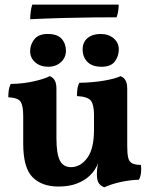

<svg xmlns="http://www.w3.org/2000/svg" viewBox="-20 -793 650 822"><path d="M230.2 5.6Q158.5 5.6 119 -34.7Q79.4 -75 79.4 -177.7V-296.3Q79.4 -338.6 69.1 -356.3Q58.9 -374.1 15.5 -376.7Q15.5 -391.9 17.5 -406.4Q19.5 -420.9 25.6 -433.5Q79.1 -434.5 124.4 -444.7Q169.8 -455 193.3 -467Q206.5 -461.9 214.1 -449.3Q221.6 -436.6 221.6 -412.6V-201.7Q221.6 -134.7 236.2 -106.1Q250.8 -77.4 283.7 -77.4Q324.3 -77.4 353.4 -116.5Q382.4 -155.6 382.4 -237.4V-301.3Q382.4 -343.6 369.7 -361.3Q356.9 -379.1 309.5 -381.7Q309.5 -396.9 311.3 -411.4Q313.1 -425.9 319.7 -438.5Q376.9 -439.5 425.2 -447.7Q473.4 -456 496.4 -467Q509.6 -461.9 517.1 -449.3Q524.7 -436.6 524.7 -412.6V-133.5L400.7 -97.6Q394.7 -79.9 385.4 -66.1Q376.1 -52.3 364.6 -41.3Q342.3 -20 309.1 -7.2Q275.9 5.6 230.2 5.6ZM426.5 9Q410.2 2.4 402.4 -9.7Q394.7 -21.8 394.7 -48.5Q394.7 -64.2 398 -85.5Q401.3 -106.8 407.3 -129.7L524.7 -167.3Q524.7 -136 528.7 -118.4Q532.7 -100.8 545.4 -94.1Q558.1 -87.3 583.5 -86.8Q585.6 -70.5 583.8 -54.1Q582.1 -37.7 574.9 -23.6Q539 -22.6 499.2 -14.3Q459.4 -6.1 426.5 9ZM414.7 -507.2Q374.8 -507.2 354.3 -527.9Q333.8 -548.6 333.8 -581.4Q333.8 -612.8 355.1 -630.2Q376.3 -647.6 410.7 -647.6Q444.6 -647.6 466.6 -628.9Q488.6 -610.2 488.6 -581.4Q488.6 -553.1 471.9 -530.2Q455.2 -507.2 414.7 -507.2ZM186.9 -507.2Q152.5 -507.2 130.7 -526.4Q109 -545.6 109 -573.4Q109 -602.1 127 -624.9Q144.9 -647.6 184.4 -647.6Q225.3 -647.6 243.8 -626.9Q262.3 -606.2 262.3 -575.4Q262.3 -546.6 240.8 -526.9Q219.3 -507.2 186.9 -507.2ZM488.3 -773.4Q488.3 -763.4 486.3 -748.2Q484.3 -733 479.3 -718.9Q435.7 -718.9 377.1 -718.4Q318.6 -717.8 250.6 -716Q182.7 -714.2 109.2 -710.7Q109.2 -724 111.4 -742.4Q113.7 -760.7 118.2 -773.4Z"/></svg>

Font: Vollkorn
Style: Regular
Weight: 400
Designer: Friedrich Althausen
Foundry: Friedrich Althausen
Version: Version 5.001